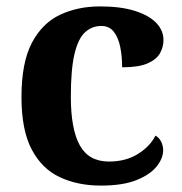

<svg xmlns="http://www.w3.org/2000/svg" viewBox="-20 -569 567 599"><path d="M295 10Q222 10 166 -16.5Q110 -43 78.5 -103.5Q47 -164 47 -266Q47 -374 79.5 -435.5Q112 -497 167.5 -523Q223 -549 292 -549Q357 -549 401 -535Q445 -521 467.5 -497.5Q490 -474 490 -444Q490 -423 479.5 -403.5Q469 -384 441 -371.5Q413 -359 361 -359Q361 -394 355 -423Q349 -452 335 -470Q321 -488 296 -488Q267 -488 245.5 -468.5Q224 -449 212.5 -401Q201 -353 201 -267Q201 -166 229 -115.5Q257 -65 320 -65Q372 -65 410 -88.5Q448 -112 465 -146Q477 -139 483 -126.5Q489 -114 489 -100Q489 -75 468.5 -49.5Q448 -24 405.5 -7Q363 10 295 10Z"/></svg>

Font: Noto Serif NP Hmong
Style: Regular
Weight: 400
Designer: Dalton Maag Ltd
Foundry: Dalton Maag Ltd
Version: Version 1.001